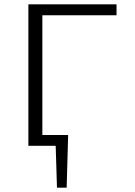

<svg xmlns="http://www.w3.org/2000/svg" viewBox="-20 -678 630 893"><path d="M177 -607V-50H297L290 195H245L239 0H112V-658H522V-607Z"/></svg>

Font: Isabella Sans
Style: Regular
Weight: 400
Designer: Original fonts by Christian Thalmann (Catharsis Fonts), Modifications by Cristiano Sobral
Version: Version 0.002;July 12, 2020;FontCreator 13.0.0.2655 64-bit; 